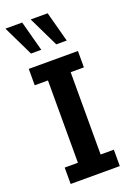

<svg xmlns="http://www.w3.org/2000/svg" viewBox="-157 -858 629 914"><g transform="rotate(-20 157.5 -400.5)"><path d="M35 0V-83H102V-500H35V-583H284V-500H217V-83H284V0ZM198 -648 124 -801H210L251 -648ZM70 -648 -4 -801H81L122 -648Z"/></g></svg>

Font: Rokkitt SemiBold SemiBold
Style: Regular
Weight: 600
Version: Version 3.103